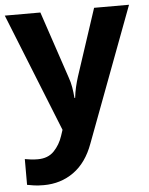

<svg xmlns="http://www.w3.org/2000/svg" viewBox="-55 -591 679 876"><g transform="rotate(-5 284.5 -153.0)"><path d="M0 -546H163L266 -239Q274 -217 278 -193.5Q282 -170 284 -144H287Q290 -170 295.5 -193.5Q301 -217 308 -239L409 -546H569L338 70Q307 155 247.5 197.5Q188 240 110 240Q85 240 66.5 237.5Q48 235 34 232V114Q45 116 60.5 118Q76 120 93 120Q140 120 167.5 91.5Q195 63 208 23L217 -4Z"/></g></svg>

Font: Noto Sans Lisu
Style: Regular
Weight: 400
Designer: Monotype Design Team. David Williams.
Foundry: Monotype Imaging Inc.
Version: Version 2.102